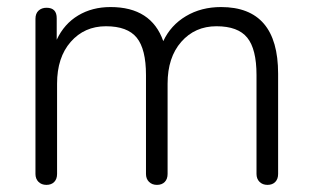

<svg xmlns="http://www.w3.org/2000/svg" viewBox="-20 -517 883 542"><path d="M111.3 -495.1Q140.6 -495.1 140.1 -464.8V-404.8Q161.1 -449.7 200.7 -473.4Q240.2 -497.1 292 -497.1Q407.2 -497.1 440.9 -400.9Q461.9 -445.8 504.9 -471.4Q547.9 -497.1 604 -497.1Q765.1 -497.1 765.1 -309.1V-25.9Q765.1 -11.7 757.1 -3.4Q749 4.9 735.1 4.9Q721.2 4.9 712.6 -3.7Q704.1 -12.2 704.1 -25.9V-305.2Q704.1 -378.4 678 -410.6Q651.9 -442.9 591.1 -442.9Q530.3 -442.9 491.7 -398.9Q453.1 -355 453.1 -280.8V-25.9Q453.1 -11.7 445.1 -3.4Q437 4.9 423.1 4.9Q409.2 4.9 400.6 -3.7Q392.1 -12.2 392.1 -25.9V-305.2Q392.1 -378.4 366 -410.6Q339.8 -442.9 279.1 -442.9Q218.3 -442.9 179.7 -398.9Q141.1 -355 141.1 -280.8V-25.9Q141.1 -11.7 133.1 -3.4Q125 4.9 111.1 4.9Q97.2 4.9 88.6 -3.7Q80.1 -12.2 80.1 -25.9V-463.9Q80.1 -479 88.9 -487.1Q97.7 -495.1 111.3 -495.1Z"/></svg>

Font: Nunito-Light
Style: Regular
Weight: 300
Designer: Vernon Adams
Foundry: newtypography
Version: Version 3.000